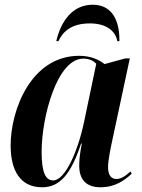

<svg xmlns="http://www.w3.org/2000/svg" viewBox="-20 -782 599 812"><path d="M218 -608H227C246 -649 283 -683 360 -683C431 -683 469 -650 476 -608H485C486 -699 452 -762 372 -762C285 -762 237 -690 218 -608ZM158 10C233 10 280 -45 323 -175H326C320 -142 315 -115 315 -82C315 -19 348 10 405 10C469 10 508 -21 537 -47L532 -57C512 -39 493 -25 472 -25C450 -25 437 -42 437 -75C437 -106 449 -161 455 -189L529 -535H510L422 -511C400 -529 364 -546 315 -546C111 -546 25 -316 25 -167C25 -59 67 10 158 10ZM205 -19C174 -19 156 -50 156 -139C156 -289 222 -534 332 -534C353 -534 373 -528 387 -512L335 -264C309 -141 255 -19 205 -19Z"/></svg>

Font: Noto Serif Display Condensed
Style: Bold Italic
Weight: 700
Width: 3
Italic angle: -12°
Designer: Monotype Design Team
Foundry: Monotype Imaging Inc.
Version: Version 2.009